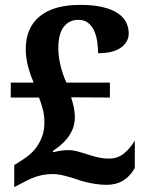

<svg xmlns="http://www.w3.org/2000/svg" viewBox="-20 -744 599 783"><path d="M270 -347.2Q273.4 -335.9 276.1 -326.4Q278.8 -316.9 280.8 -307.4Q282.7 -297.9 283.9 -287.8Q285.2 -277.8 285.2 -265.1Q285.2 -186.5 194.8 -127.9L198.2 -123Q201.2 -124 207.3 -125.5Q213.4 -127 221.4 -128.4Q229.5 -129.9 238.8 -130.9Q248 -131.8 256.8 -131.8Q267.1 -131.8 276.4 -130.6Q285.6 -129.4 295.7 -126.7Q305.7 -124 317.6 -120.4Q329.6 -116.7 345.2 -111.8Q367.2 -105 385 -101.1Q402.8 -97.2 424.8 -97.2Q459 -97.2 484.6 -117.4Q510.3 -137.7 529.8 -170.9V-59.1Q510.3 -24.4 481.9 -7.3Q453.6 9.8 414.1 9.8Q398.9 9.8 382.6 7.8Q366.2 5.9 350.6 2.9Q335 0 320.6 -3.9Q306.2 -7.8 294.9 -12.2Q270.5 -20.5 243.4 -27.3Q216.3 -34.2 195.8 -34.2Q178.7 -34.2 163.8 -32Q148.9 -29.8 135.3 -25.9Q121.6 -22 108.6 -16.4Q95.7 -10.7 82 -3.9L38.1 19V-70.8L69.8 -90.8Q85.4 -100.6 101.6 -114.3Q117.7 -127.9 130.9 -146.7Q144 -165.5 152.6 -189.7Q161.1 -213.9 161.1 -244.1Q161.1 -272.9 155 -296.6Q148.9 -320.3 139.2 -346.2H23.9V-407.2H117.2Q111.8 -419.4 106.2 -435.1Q100.6 -450.7 95.7 -468.3Q90.8 -485.8 87.9 -504.9Q85 -523.9 85 -543Q85 -630.9 142.1 -677.5Q199.2 -724.1 307.1 -724.1Q360.8 -724.1 398.4 -715.1Q436 -706.1 459.7 -690.4Q483.4 -674.8 494.1 -653.6Q504.9 -632.3 504.9 -607.9Q504.9 -572.8 473.1 -549.8Q441.4 -526.9 379.9 -526.9Q379.9 -549.8 376.5 -574Q373 -598.1 364.3 -617.9Q355.5 -637.7 339.8 -650.4Q324.2 -663.1 299.8 -663.1Q262.2 -663.1 240 -634.5Q217.8 -606 217.8 -546.9Q217.8 -526.4 220.9 -506.6Q224.1 -486.8 228.8 -468.8Q233.4 -450.7 239.3 -435.1Q245.1 -419.4 251 -407.2H428.2V-346.2Z"/></svg>

Font: Sahl Naskh
Style: Bold
Weight: 700
Designer: Pascal Zoghbi
Version: Version 1.001